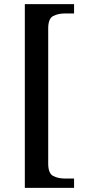

<svg xmlns="http://www.w3.org/2000/svg" viewBox="-20 -780 415 928"><path d="M100 128V-760H338V-715H295Q261 -715 237 -702.5Q213 -690 213 -643V11Q213 58 237 70.5Q261 83 295 83H338V128Z"/></svg>

Font: Noto Serif Toto Medium
Style: Regular
Weight: 500
Designer: Monotype Design Team
Foundry: Monotype Imaging Inc.
Version: Version 2.001; ttfautohint (v1.8.4.7-5d5b)